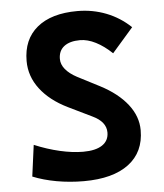

<svg xmlns="http://www.w3.org/2000/svg" viewBox="-52 -749 689 805"><g transform="rotate(-5 293.0 -346.5)"><path d="M269 9.8Q210 9.8 154.3 -0.2Q98.6 -10.3 54.7 -28.3L72.3 -160.2Q126 -137.7 179 -125.5Q231.9 -113.3 276.9 -113.3Q329.1 -113.3 356.9 -131.8Q384.8 -150.4 384.8 -185.1Q384.8 -230.5 327.6 -257.3L228 -305.7Q154.3 -341.8 113.8 -395Q73.2 -448.2 73.2 -512.7Q73.2 -603.5 133.3 -653.3Q193.4 -703.1 303.2 -703.1Q367.2 -703.1 424.6 -680.7Q481.9 -658.2 526.4 -615.7L437.5 -513.7Q403.8 -545.9 369.6 -563.2Q335.4 -580.6 303.7 -580.6Q260.7 -580.6 236.8 -562.3Q212.9 -543.9 212.9 -509.3Q212.9 -486.3 229.7 -465.8Q246.6 -445.3 277.8 -428.7L371.6 -380.4Q444.8 -342.3 484.6 -291.5Q524.4 -240.7 524.4 -182.6Q524.4 -90.3 458 -40.3Q391.6 9.8 269 9.8Z"/></g></svg>

Font: Cascadia Mono PL
Style: Regular
Weight: 400
Monospace: yes
Designer: Aaron Bell
Foundry: Saja Typeworks
Version: Version 2102.003